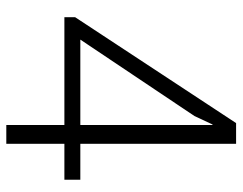

<svg xmlns="http://www.w3.org/2000/svg" viewBox="-98 -652 751 594"><g transform="rotate(90 277.0 -355.5)"><path d="M425.3 -229H536.6V-179.7H425.3V0H367.2V-179.7H33.7V-212.9L361.3 -710.9H425.3ZM103 -229H367.2V-637.7L365.7 -638.2L339.4 -582Z"/></g></svg>

Font: Roboto Web
Style: Light
Weight: 300
Designer: Google
Version: Version 1.200310; 2013